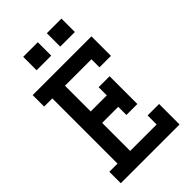

<svg xmlns="http://www.w3.org/2000/svg" viewBox="-263 -993 1088 1088"><g transform="rotate(-45 281.0 -448.5)"><path d="M146.5 -790V-897.5H263.7V-790ZM335.9 -790V-897.5H453.1V-790ZM31.2 0V-91.8H96.7V-614.3H31.2V-706.1H502V-549.8H410.2V-614.3H198.2V-408.2H327.1V-473.6H415V-251H327.1V-316.4H198.2V-91.8H410.2V-164.1H502V0Z"/></g></svg>

Font: Kay Pho Du
Style: Bold
Weight: 700
Designer: Victor Gaultney, Khu Oo Reh
Foundry: SIL International
Version: Version 3.000